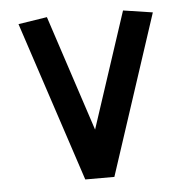

<svg xmlns="http://www.w3.org/2000/svg" viewBox="-43 -559 575 598"><g transform="rotate(-5 244.5 -260.0)"><path d="M244 -155 125 -517 35 -503 200 -3H291L455 -503L363 -517Z"/></g></svg>

Font: LXGW Marker Gothic
Style: Regular
Weight: 400
Version: Version 1.001